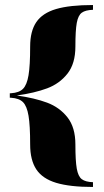

<svg xmlns="http://www.w3.org/2000/svg" viewBox="-20 -686 412 764"><path d="M350 -647Q320 -646 305.5 -635.5Q291 -625 285.5 -595Q280 -565 280 -501Q280 -433 248.5 -393Q217 -353 167.5 -334.5Q118 -316 47 -306Q118 -296 167.5 -277.5Q217 -259 248.5 -219Q280 -179 280 -111Q280 -46 285.5 -15Q291 16 305.5 27Q320 38 350 39V58Q258 58 203.5 41.5Q149 25 124.5 -12Q100 -49 100 -111Q100 -187 93.5 -225.5Q87 -264 71.5 -279.5Q56 -295 24 -297H19V-315H24Q56 -317 71.5 -332.5Q87 -348 93.5 -386.5Q100 -425 100 -501Q100 -562 124.5 -598Q149 -634 203 -650Q257 -666 350 -666Z"/></svg>

Font: Playfair Display SC Black
Style: Regular
Weight: 900
Designer: Claus Eggers Sørensen
Foundry: Claus Eggers Sørensen
Version: Version 1.200; ttfautohint (v1.6)